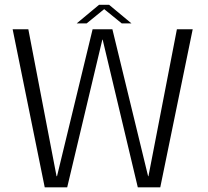

<svg xmlns="http://www.w3.org/2000/svg" viewBox="-20 -800 889 820"><path d="M171 0H267L417 -630.5H418.5L568.5 0H664.5L803 -675H735.5L614 -47.5H612.5L460 -675H375.5L223.5 -47.5H221.5L101 -675H34ZM307.5 -700H350L425 -761L500 -700H541.5L446 -779.5H403Z"/></svg>

Font: Anybody Thin Light
Style: Regular
Weight: 300
Version: Version 1.113;gftools[0.9.25]